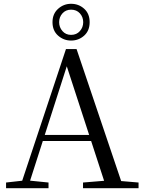

<svg xmlns="http://www.w3.org/2000/svg" viewBox="-20 -993 758 1013"><path d="M355 -779Q316 -779 286.5 -805Q257 -831 257 -876Q257 -920 286.5 -946.5Q316 -973 355 -973Q395 -973 424 -947Q453 -921 453 -876Q453 -831 424 -805Q395 -779 355 -779ZM355 -809Q384 -809 401.5 -829Q419 -849 419 -876Q419 -903 401.5 -922.5Q384 -942 355 -942Q327 -942 309.5 -922.5Q292 -903 292 -876Q292 -849 309.5 -829Q327 -809 355 -809ZM12 0V-30L110 -41H127L236 -30V0ZM84 0 328 -734H384L632 0H542L322 -675H342L338 -661L126 0ZM192 -249 196 -281H500L504 -249ZM418 0V-30L552 -41H581L711 -30V0Z"/></svg>

Font: Noto Serif KR
Style: Regular
Weight: 400
Designer: Ryoko NISHIZUKA  (kana & ideographs); Frank Grießhammer (Latin, Greek & Cyrillic); Wenlong ZHANG  (bopomofo); Sandoll Co
Foundry: Adobe
Version: Version 2.003-H1;hotconv 1.1.1;makeotfexe 2.6.0